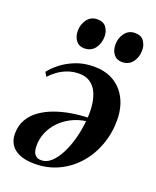

<svg xmlns="http://www.w3.org/2000/svg" viewBox="-139 -811 740 908"><g transform="rotate(20 231.0 -357.0)"><path d="M46 -411.5Q61.5 -432.5 91 -456.2Q120.5 -480 162.2 -496.8Q204 -513.5 255 -513.5Q302.5 -513.5 337.8 -497.5Q373 -481.5 396.5 -453.5Q420 -425.5 431.5 -389.5Q443 -353.5 443 -313Q443 -245 421 -185.5Q399 -126 359 -81Q319 -36 264.8 -10.5Q210.5 15 146.5 15Q99.5 15 69.5 2Q39.5 -11 25 -33.8Q10.5 -56.5 10.5 -87Q10.5 -128.5 28.5 -159.5Q46.5 -190.5 77.2 -212.2Q108 -234 146.5 -247.8Q185 -261.5 226.8 -268.5Q268.5 -275.5 308 -276.5Q310.5 -311.5 306.2 -344.2Q302 -377 289.5 -402.8Q277 -428.5 255 -443.2Q233 -458 200.5 -458Q170.5 -458 144.8 -449Q119 -440 97.2 -424.8Q75.5 -409.5 58 -390.5ZM169.5 -11.5Q197 -11.5 220 -33Q243 -54.5 261 -90Q279 -125.5 290.8 -169.5Q302.5 -213.5 306.5 -258Q269.5 -253 236.5 -236.5Q203.5 -220 178.8 -194.8Q154 -169.5 140 -137.5Q126 -105.5 126 -69.5Q126 -39 137.2 -25.2Q148.5 -11.5 169.5 -11.5ZM180 -578.5Q153 -578.5 138.2 -597.8Q123.5 -617 123.5 -646Q123.5 -679.5 142.2 -704.2Q161 -729 193 -729Q224 -729 238 -709Q252 -689 252 -664Q252 -628.5 233 -603.5Q214 -578.5 180 -578.5ZM369.5 -578.5Q342.5 -578.5 327.8 -597.8Q313 -617 313 -646Q313 -679.5 331.8 -704.2Q350.5 -729 382.5 -729Q413.5 -729 427.5 -709Q441.5 -689 441.5 -664Q441.5 -628.5 422.5 -603.5Q403.5 -578.5 369.5 -578.5Z"/></g></svg>

Font: Merriweather 144pt SemiBold
Style: Italic
Weight: 600
Italic angle: -7.8°
Version: Version 2.101